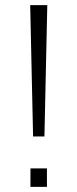

<svg xmlns="http://www.w3.org/2000/svg" viewBox="-20 -731 303 751"><path d="M153.8 -197.3H109.4L98.1 -710.9H165ZM163.6 0H99.1V-72.3H163.6Z"/></svg>

Font: Ufes Sans Light
Style: Regular
Weight: 200
Designer: Ricardo Esteves & Thais Bronze
Foundry: ProDesignUfes - Ricardo Esteves, Thais Bronze (This is a derivative work, based on Roboto family, by Christian Robertson
Version: Version 2.0